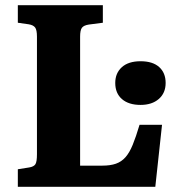

<svg xmlns="http://www.w3.org/2000/svg" viewBox="-20 -723 686 743"><path d="M49 0V-68L93 -75Q111 -78 117 -87.5Q123 -97 123 -126V-581Q123 -607 116 -616.5Q109 -626 91 -629L49 -635V-703H378V-635L324 -628Q304 -625 297 -615.5Q290 -606 290 -581V-82H376Q407 -82 428.5 -89.5Q450 -97 465.5 -114.5Q481 -132 493.5 -162.5Q506 -193 520 -240H607L581 0ZM524 -317Q478 -317 452 -339.5Q426 -362 426 -402Q426 -440 451.5 -463Q477 -486 524 -486Q571 -486 596 -463.5Q621 -441 621 -402Q621 -363 594.5 -340Q568 -317 524 -317Z"/></svg>

Font: Literata 18pt
Style: Bold
Weight: 700
Designer: Latin by Veronika Burian and Jose Scaglione. Greek by Irene Vlachou. Cyrillic by Vera Evstafieva.
Foundry: TypeTogether
Version: Version 3.103;gftools[0.9.29]